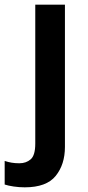

<svg xmlns="http://www.w3.org/2000/svg" viewBox="-73 -562 376 822"><path d="M33 240Q9 240 -14.5 236.5Q-38 233 -53 228V127Q-38 132 -23 134.5Q-8 137 10 137Q39 137 58.5 120Q78 103 78 53V-542H205V67Q205 142 165.5 191Q126 240 33 240Z"/></svg>

Font: Noto Sans Cherokee SemiBold
Style: Regular
Weight: 600
Designer: Monotype Design Team
Foundry: Monotype Imaging Inc.
Version: Version 2.001; ttfautohint (v1.8.4.7-5d5b)